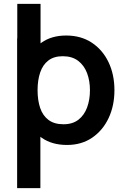

<svg xmlns="http://www.w3.org/2000/svg" viewBox="-20 -740 656 1000"><path d="M191.2 -425.2H70V-720H191.2ZM329.3 15Q250.3 15 197 -22.6Q143.7 -60.2 116.6 -124.7Q89.5 -189.2 89.5 -270.2Q89.5 -351.3 116.4 -415.8Q143.3 -480.2 195.7 -517.6Q248.1 -555 324.8 -555Q401.5 -555 457.9 -517.9Q514.2 -480.8 545.1 -416.5Q576 -352.2 576 -270.2Q576 -189.2 545.5 -124.6Q514.9 -60.1 459.5 -22.5Q404.2 15 329.3 15ZM190.3 240H69.2V-540H175.7V-160.8H190.3ZM311 -92.8Q358.1 -92.8 388.5 -116.5Q418.8 -140.2 433.7 -180.4Q448.5 -220.7 448.5 -270.2Q448.5 -319.2 433.4 -359.3Q418.2 -399.5 386.9 -423.3Q355.5 -447.2 306.8 -447.2Q260.9 -447.2 231.9 -424.9Q202.9 -402.7 189.3 -362.7Q175.7 -322.8 175.7 -270.2Q175.7 -217.8 189.2 -177.7Q202.8 -137.7 232.7 -115.3Q262.5 -92.8 311 -92.8Z"/></svg>

Font: Manrope Variable Light
Style: Regular
Weight: 200
Designer: Mikhail Sharanda
Foundry: Mikhail Sharanda
Version: Version 4.505